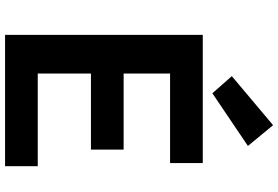

<svg xmlns="http://www.w3.org/2000/svg" viewBox="-186 -886 1073 740"><g transform="rotate(90 350.0 -516.5)"><path d="M274 -874 340 -799 543 -936 463 -1033ZM115 -762V0H621V-126H264V-331H557V-457H264V-636H609V-762Z"/></g></svg>

Font: Kawkab Mono
Style: Bold
Weight: 700
Monospace: yes
Designer: Abdullah Arif
Foundry: Abdullah Arif
Version: Version 1.000;PS 000.500;hotconv 1.0.88;makeotf.lib2.5.64775